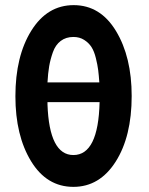

<svg xmlns="http://www.w3.org/2000/svg" viewBox="-20 -718 582 748"><path d="M40 -343Q40 -499 102 -598.5Q164 -698 267 -698Q371 -698 432 -597Q493 -496 493 -344Q493 -186 430.5 -88Q368 10 266 10Q162 10 101 -90Q40 -190 40 -343ZM165 -320V-311Q172 -114 266 -114Q363 -114 368 -320ZM165 -397H367Q365 -425 362.5 -445Q360 -465 353.5 -491.5Q347 -518 336.5 -534.5Q326 -551 308 -562.5Q290 -574 266 -574Q237 -574 216.5 -558.5Q196 -543 186 -514.5Q176 -486 171.5 -459.5Q167 -433 165 -397Z"/></svg>

Font: Coval
Style: Bold
Weight: 700
Foundry: Context Ltd
Version: Version 001.000